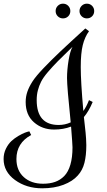

<svg xmlns="http://www.w3.org/2000/svg" viewBox="-64 -1000 583 1045"><path d="M330.6 -198.2Q330.6 -213.4 322.8 -311Q281.2 -294.9 230.5 -294.9Q166 -294.9 120.8 -334.5Q75.7 -374 75.7 -444.8Q75.7 -474.1 85 -501Q94.2 -527.8 112.8 -556.6Q131.3 -585.4 172.9 -628.9Q214.4 -672.4 264.2 -719.5Q314 -766.6 400.4 -845.2L420.4 -830.1Q397.5 -798.8 386.5 -754.6Q375.5 -710.4 375.5 -634.8Q375.5 -555.7 389.6 -396Q406.2 -418.5 420.4 -455.1L440.4 -444.8Q419.4 -394.5 392.6 -362.8Q394.5 -345.2 397.5 -318.4Q400.4 -291.5 401.9 -277.6Q403.3 -263.7 404.5 -244.9Q405.8 -226.1 405.8 -210Q405.8 -153.8 395.5 -113.5Q385.3 -73.2 359.4 -44.9Q331.5 -13.2 281.2 5.9Q231 24.9 165.5 24.9Q79.6 24.9 17.6 -20.3Q-44.4 -65.4 -44.4 -134.8Q-44.4 -164.6 -32 -190.2Q-19.5 -215.8 -2.4 -231.7Q14.6 -247.6 35.9 -260Q57.1 -272.5 71.3 -277.8Q85.4 -283.2 95.7 -285.2L105.5 -265.1Q25.4 -221.7 25.4 -134.8Q25.4 -72.3 65.4 -36.1Q105.5 0 170.4 0Q207.5 0 235.8 -10Q264.2 -20 285.9 -42.2Q307.6 -64.5 319.1 -103.8Q330.6 -143.1 330.6 -198.2ZM330.6 -745.1Q279.3 -695.8 250.7 -666.7Q222.2 -637.7 196.5 -607.7Q170.9 -577.6 159.7 -555.2Q148.4 -532.7 142.1 -508.3Q135.7 -483.9 135.7 -455.1Q135.7 -319.8 255.4 -319.8Q290 -319.8 320.8 -334Q300.8 -527.8 300.8 -575.2Q300.8 -620.1 309.3 -671.9Q317.9 -723.6 330.6 -745.1ZM318.8 -939.9Q318.8 -922.9 307.4 -911.4Q295.9 -899.9 278.8 -899.9Q262.2 -899.9 250.5 -911.4Q238.8 -922.9 238.8 -939.9Q238.8 -956.5 250.5 -968.3Q262.2 -980 278.8 -980Q295.9 -980 307.4 -968.3Q318.8 -956.5 318.8 -939.9ZM448.7 -939.9Q448.7 -922.9 437.3 -911.4Q425.8 -899.9 408.7 -899.9Q392.1 -899.9 380.4 -911.4Q368.7 -922.9 368.7 -939.9Q368.7 -956.5 380.4 -968.3Q392.1 -980 408.7 -980Q425.8 -980 437.3 -968.3Q448.7 -956.5 448.7 -939.9Z"/></svg>

Font: Rochester
Style: Regular
Weight: 400
Designer: Gillian Fisher
Foundry: Font Diner, Inc DBA Sideshow
Version: Version 1.005